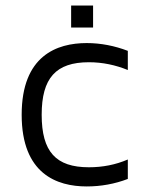

<svg xmlns="http://www.w3.org/2000/svg" viewBox="-20 -663 512 691"><path d="M236 -564H315V-643H236V-564ZM130 -250C130 -382 181 -439 300 -439C349 -439 396 -429 440 -411V-480C393 -498 343 -508 292 -508C185 -508 58 -463 58 -250C58 -37 185 8 292 8C343 8 393 -1 440 -19V-89C396 -70 349 -61 300 -61C181 -61 130 -117 130 -250Z"/></svg>

Font: Maven Pro
Style: Regular
Weight: 400
Designer: Joe Prince
Foundry: Joe Prince
Version: Version 1.003